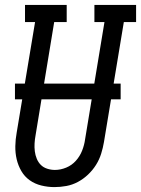

<svg xmlns="http://www.w3.org/2000/svg" viewBox="-20 -755 575 783"><path d="M202 8Q175 8 148.5 1.5Q122 -5 101 -20Q80 -35 67 -57.5Q54 -80 48 -105.5Q42 -131 42.5 -159Q43 -187 48 -214L123 -665H82V-735H252V-665H201L125 -203Q122 -187 121 -170.5Q120 -154 122 -138Q124 -122 130 -107.5Q136 -93 146.5 -82.5Q157 -72 172.5 -67Q188 -62 204 -62Q227 -62 250 -71.5Q273 -81 289.5 -99.5Q306 -118 315 -141Q324 -164 327 -187L406 -665H365V-735H535V-665H485L404 -176Q400 -152 392.5 -128Q385 -104 371.5 -82.5Q358 -61 339 -43Q320 -25 297.5 -13Q275 -1 250.5 3.5Q226 8 202 8ZM41 -350V-414H472V-350Z"/></svg>

Font: Iosevka Slab
Style: Italic
Weight: 400
Italic angle: -9°
Monospace: yes
Designer: Belleve Invis
Foundry: Belleve Invis
Version: Version 11.1.0; ttfautohint (v1.8.3)